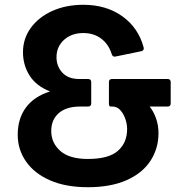

<svg xmlns="http://www.w3.org/2000/svg" viewBox="-20 -768 762 802"><path d="M347 14Q255 14 189.5 -14.5Q124 -43 89 -93Q54 -143 54 -205Q54 -272 88 -318.5Q122 -365 189 -386Q131 -409 103.5 -452.5Q76 -496 76 -550Q76 -607 109 -652Q142 -697 199 -722.5Q256 -748 328 -748Q424 -748 491 -700Q558 -652 580 -570Q583 -557 570 -554L463 -532Q451 -529 447 -541Q434 -583 403 -606.5Q372 -630 328 -630Q279 -630 247.5 -601.5Q216 -573 216 -529Q216 -491 240.5 -464.5Q265 -438 311 -438H348Q361 -438 361 -425V-336Q361 -323 348 -323H315Q257 -323 225.5 -295.5Q194 -268 194 -221Q194 -171 232 -137.5Q270 -104 347 -104Q434 -104 472.5 -138Q511 -172 511 -229Q511 -250 503.5 -271.5Q496 -293 482.5 -308Q469 -323 449 -323H442Q435 -323 435 -336V-425Q435 -438 448 -438H680Q693 -438 693 -425V-336Q693 -323 680 -323H605Q622 -302 632 -273Q642 -244 642 -212Q642 -147 608 -95.5Q574 -44 508 -15Q442 14 347 14Z"/></svg>

Font: LINE Seed Sans App
Style: Bold
Weight: 700
Designer: LINE VX Design & Dalton Maag Ltd & Sandoll Inc
Foundry: Dalton Maag Ltd
Version: Version 1.003